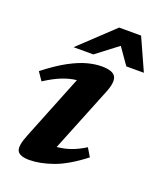

<svg xmlns="http://www.w3.org/2000/svg" viewBox="-138 -820 771 920"><g transform="rotate(20 247.5 -360.0)"><path d="M73 -95 205.5 -425.5Q170.5 -422 133 -407.2Q95.5 -392.5 48 -362L19.5 -404Q85 -455 135.2 -481.8Q185.5 -508.5 224.5 -518.5Q263.5 -528.5 295 -528.5Q353 -528.5 366.5 -503.2Q380 -478 357 -421.5L224 -91.5Q259 -94.5 293.2 -106.2Q327.5 -118 365 -141.5L390.5 -99Q307 -34.5 240.8 -11.2Q174.5 12 121.5 12Q73 12 60.2 -10Q47.5 -32 73 -95ZM136.5 -568.5 309.5 -731.5H421.5L495 -568.5H405.5L347 -652L237.5 -568.5Z"/></g></svg>

Font: Newsreader 6pt SemiBold
Style: Italic
Weight: 600
Italic angle: -17°
Designer: Hugues Gentile
Foundry: Production Type
Version: Version 1.003; ttfautohint (v1.8.3)